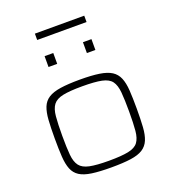

<svg xmlns="http://www.w3.org/2000/svg" viewBox="-152 -961 965 1082"><g transform="rotate(-20 330.5 -420.0)"><path d="M331 8Q260 8 214 1.5Q168 -5 141.5 -22Q115 -39 103 -69Q91 -99 88 -144.5Q85 -190 85 -254Q85 -319 88 -364.5Q91 -410 103 -440Q115 -470 141.5 -487Q168 -504 214 -511Q260 -518 331 -518Q401 -518 447 -511Q493 -504 519.5 -487Q546 -470 558.5 -440Q571 -410 574 -364.5Q577 -319 577 -254Q577 -190 574 -144.5Q571 -99 558.5 -69Q546 -39 519.5 -22Q493 -5 447 1.5Q401 8 331 8ZM330 -32Q405 -32 446.5 -40.5Q488 -49 505.5 -72.5Q523 -96 527 -139.5Q531 -183 531 -254Q531 -325 527 -369.5Q523 -414 505.5 -437.5Q488 -461 447 -469.5Q406 -478 330 -478Q256 -478 215 -469.5Q174 -461 156 -437.5Q138 -414 134 -369.5Q130 -325 130 -254Q130 -183 134 -139.5Q138 -96 156 -72.5Q174 -49 215 -40.5Q256 -32 330 -32ZM190 -645V-710H242V-645ZM420 -645V-710H471V-645ZM182 -810V-848H478V-810Z"/></g></svg>

Font: Saira Expanded ExtraLight
Style: Regular
Weight: 250
Width: 7
Designer: Hector Gatti with collaboration of the Omnibus-Type team
Foundry: Omnibus-Type
Version: Version 1.101